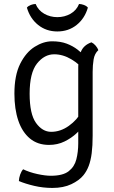

<svg xmlns="http://www.w3.org/2000/svg" viewBox="-20 -706 564 946"><path d="M464.5 -459Q446 -442 441.2 -413Q436.5 -384 436.5 -352V-38Q436.5 12.5 431.8 49Q427 85.5 417 111.8Q407 138 391 157.5Q370.5 183 331.5 201.5Q292.5 220 238 220Q192.5 220 148.8 209.8Q105 199.5 73 186Q73.5 171 79.2 154.5Q85 138 94 128Q125 143 164 151.5Q203 160 230.5 160Q289.5 160 318.2 137.8Q347 115.5 356.2 79Q365.5 42.5 365.5 0V-376Q365.5 -416 378.2 -449.8Q391 -483.5 430.5 -497.5Q442 -492 451.5 -480.8Q461 -469.5 464.5 -459ZM51 -244.5Q51 -335 79.5 -391.8Q108 -448.5 151 -475.5Q194 -502.5 237 -502.5Q278 -502.5 308.5 -491Q339 -479.5 362.5 -461.2Q386 -443 405 -422.5L397 -356Q372.5 -389.5 331.2 -414Q290 -438.5 247 -438.5Q198.5 -438.5 162.2 -392.8Q126 -347 126 -244Q126 -144 157.5 -100.2Q189 -56.5 232 -56.5Q278 -56.5 319 -85.8Q360 -115 381.5 -155.5L393.5 -92Q381.5 -72.5 357 -49.2Q332.5 -26 298 -9Q263.5 8 221.5 8Q165.5 8 127.5 -23.5Q89.5 -55 70.2 -111.8Q51 -168.5 51 -244.5ZM413 -668.5Q397.5 -615 357.5 -583Q317.5 -551 262.5 -551Q208 -551 168 -583Q128 -615 112.5 -668.5Q119.5 -677 131.5 -681.5Q143.5 -686 155.5 -686.5Q168.5 -655 198 -638.2Q227.5 -621.5 262.5 -621.5Q298 -621.5 327.5 -638.2Q357 -655 369.5 -686.5Q381.5 -686 393.8 -681.5Q406 -677 413 -668.5Z"/></svg>

Font: Signika Light Light
Style: Regular
Weight: 300
Version: Version 2.001